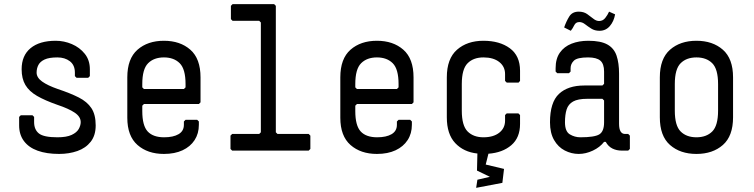

<svg xmlns="http://www.w3.org/2000/svg" viewBox="-20 -724 3624 923"><path d="M264 16Q204 16 161 0.5Q118 -15 95 -46Q72 -77 72 -121V-162L80 -170H136L144 -162V-137Q144 -101 167 -82.5Q190 -64 256 -64Q300 -64 324.5 -75.5Q349 -87 358.5 -104Q368 -121 368 -137Q368 -163 339 -182.5Q310 -202 256 -220Q196 -241 158 -263Q120 -285 102 -315.5Q84 -346 84 -391Q84 -457 127 -492.5Q170 -528 248 -528Q288 -528 325.5 -512Q363 -496 387.5 -465.5Q412 -435 412 -391V-358L404 -350H348L340 -358V-375Q340 -411 316 -429.5Q292 -448 256 -448Q216 -448 194.5 -438Q173 -428 164.5 -411.5Q156 -395 156 -375Q156 -351 182.5 -332Q209 -313 258 -296Q318 -276 358.5 -255.5Q399 -235 419.5 -204Q440 -173 440 -121Q440 -73 416 -42.5Q392 -12 352 2Q312 16 264 16Z M768 16Q690 16 641 -27Q592 -70 592 -158V-352Q592 -442 641 -485Q690 -528 768 -528Q846 -528 895 -485Q944 -442 944 -352V-232L936 -224H672L664 -216V-190Q664 -120 690 -92Q716 -64 769 -64Q813 -64 838.5 -79Q864 -94 864 -124V-140L872 -148H928L936 -140V-124Q936 -82 915.5 -50.5Q895 -19 857.5 -1.5Q820 16 768 16ZM672 -296H864L872 -304V-320Q872 -392 844 -420Q816 -448 768 -448Q720 -448 692 -420Q664 -392 664 -320V-304Z M1096 0 1088 -8V-72L1096 -80H1226L1234 -88V-616L1226 -624H1098L1090 -632V-696L1098 -704H1298L1306 -696V-88L1314 -80H1464L1472 -72V-8L1464 0Z M1792 16Q1714 16 1665 -27Q1616 -70 1616 -158V-352Q1616 -442 1665 -485Q1714 -528 1792 -528Q1870 -528 1919 -485Q1968 -442 1968 -352V-232L1960 -224H1696L1688 -216V-190Q1688 -120 1714 -92Q1740 -64 1793 -64Q1837 -64 1862.5 -79Q1888 -94 1888 -124V-140L1896 -148H1952L1960 -140V-124Q1960 -82 1939.5 -50.5Q1919 -19 1881.5 -1.5Q1844 16 1792 16ZM1696 -296H1888L1896 -304V-320Q1896 -392 1868 -420Q1840 -448 1792 -448Q1744 -448 1716 -420Q1688 -392 1688 -320V-304Z M2269 179 2275 140 2335 126 2273 96 2275 14Q2209 7 2168.5 -36Q2128 -79 2128 -160V-352Q2128 -442 2177 -485Q2226 -528 2304 -528Q2382 -528 2431 -492Q2480 -456 2480 -384V-335L2473 -327H2416L2408 -335V-368Q2408 -404 2380 -426Q2352 -448 2304 -448Q2256 -448 2228 -420Q2200 -392 2200 -320V-192Q2200 -120 2228 -92Q2256 -64 2304 -64Q2352 -64 2380 -86Q2408 -108 2408 -144V-171L2416 -179H2472L2480 -171V-128Q2480 -62 2438 -26Q2396 10 2328 15L2315 67L2403 88L2395 155Z M2770 -64Q2838 -64 2861 -78Q2884 -92 2884 -136V-241L2876 -249H2803Q2758 -249 2735 -236Q2712 -223 2704 -198Q2696 -173 2696 -136Q2696 -92 2719.5 -78Q2743 -64 2770 -64ZM2762 16Q2727 16 2695 -0.5Q2663 -17 2643.5 -51Q2624 -85 2624 -136Q2624 -232 2667 -272.5Q2710 -313 2789 -313H2876L2884 -321V-380Q2884 -417 2866 -432.5Q2848 -448 2807 -448Q2755 -448 2739 -432.5Q2723 -417 2723 -396V-380L2715 -372H2659L2651 -380V-396Q2651 -442 2671.5 -471Q2692 -500 2727.5 -514Q2763 -528 2808 -528Q2868 -528 2900 -510Q2932 -492 2944 -456.5Q2956 -421 2956 -370V-129Q2956 -80 2985 -80H3000L3008 -72V-8L3000 0H2969Q2944 0 2924 -10Q2904 -20 2892 -42H2884Q2864 -16 2830 0Q2796 16 2762 16ZM2862 -576Q2839 -576 2822.5 -586.5Q2806 -597 2792.5 -607.5Q2779 -618 2765 -618Q2748 -618 2740.5 -602.5Q2733 -587 2724 -576L2692 -592Q2702 -621 2716.5 -644.5Q2731 -668 2762 -668Q2786 -668 2802.5 -656.5Q2819 -645 2832.5 -634Q2846 -623 2860 -623Q2878 -623 2889.5 -637.5Q2901 -652 2908 -668L2937 -655Q2931 -621 2911.5 -598.5Q2892 -576 2862 -576Z M3328 16Q3250 16 3201 -27Q3152 -70 3152 -160V-352Q3152 -442 3201 -485Q3250 -528 3328 -528Q3406 -528 3455 -485Q3504 -442 3504 -352V-160Q3504 -70 3455 -27Q3406 16 3328 16ZM3328 -64Q3376 -64 3404 -92Q3432 -120 3432 -192V-320Q3432 -392 3404 -420Q3376 -448 3328 -448Q3280 -448 3252 -420Q3224 -392 3224 -320V-192Q3224 -120 3252 -92Q3280 -64 3328 -64Z"/></svg>

Font: Hasubi Mono
Style: Regular
Weight: 400
Designer: Eli Heuer
Foundry: Eli Heuer
Version: Version 1.000